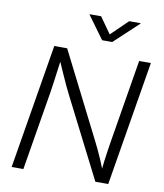

<svg xmlns="http://www.w3.org/2000/svg" viewBox="-99 -1024 942 1104"><g transform="rotate(10 371.5 -471.5)"><path d="M44.9 0 165.5 -727.5H240.7L491.2 -231.4Q501 -212.9 513.2 -186.8Q525.4 -160.6 539.1 -129.4Q552.7 -98.1 565.4 -64.5L556.6 -60.5Q559.6 -93.3 563.7 -126.2Q567.9 -159.2 572.5 -188.7Q577.1 -218.3 580.6 -240.7L661.1 -727.5H729.5L608.9 0H533.7L299.3 -461.4Q287.1 -485.4 273.7 -513.7Q260.3 -542 244.4 -578.4Q228.5 -614.7 207.5 -662.1L218.3 -667.5Q211.9 -620.1 206.8 -581.5Q201.7 -543 197.5 -513.2Q193.4 -483.4 189.9 -461.9L113.3 0ZM400.9 -942.9 467.8 -848.6 564.9 -942.9H631.8L630.9 -939.9L489.7 -808.1H430.7L334.5 -939.9L335 -942.9Z"/></g></svg>

Font: Inter 20pt Light
Style: Italic
Weight: 300
Italic angle: -9.3988°
Version: Version 4.001;git-66647c0bb